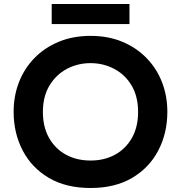

<svg xmlns="http://www.w3.org/2000/svg" viewBox="-20 -925 903 958"><path d="M432 13Q309 13 223.5 -37.5Q138 -88 93 -174.5Q48 -261 48 -367Q48 -446 74.5 -514.5Q101 -583 151.5 -635Q202 -687 273 -716.5Q344 -746 432 -746Q520 -746 590.5 -716.5Q661 -687 711.5 -635Q762 -583 788.5 -514.5Q815 -446 815 -367Q815 -261 770 -174.5Q725 -88 639.5 -37.5Q554 13 432 13ZM432 -610Q368 -610 314 -581.5Q260 -553 227 -498.5Q194 -444 194 -366Q194 -291 225 -236.5Q256 -182 309.5 -153Q363 -124 432 -124Q500 -124 553.5 -153Q607 -182 638 -236.5Q669 -291 669 -366Q669 -444 636.5 -498.5Q604 -553 549.5 -581.5Q495 -610 432 -610ZM238 -905H626V-805H238Z"/></svg>

Font: Kreadon
Style: Bold
Weight: 700
Designer: Reiya WATANABE
Foundry: StudioGnu
Version: Version 1.003; ttfautohint (v1.8.4.7-5d5b);gftools[0.9.32]